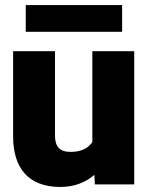

<svg xmlns="http://www.w3.org/2000/svg" viewBox="-20 -731 592 761"><path d="M32 -190C32 -68 90 10 219 10C276 10 321 -9 354 -38L356 0H512V-528H346V-168C330 -145 305 -129 260 -129C216 -129 198 -150 198 -194V-528H32ZM82 -605H464V-711H82Z"/></svg>

Font: Asimov Pro
Style: Ult
Weight: 900
Designer: Google
Version: Version 2.000980; 2014